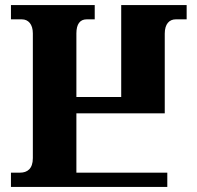

<svg xmlns="http://www.w3.org/2000/svg" viewBox="-20 -734 773 754"><path d="M23 0H637V-56H280V-289H627V-602C627 -640 645 -658 670 -658H713V-714H456V-353H280V-603C280 -639 294 -658 320 -658H352V-714H23V-658H66C91 -658 109 -639 109 -603V-113C109 -71 87 -56 59 -56H23Z"/></svg>

Font: Noto Serif Georgian SemiCondensed ExtraBold
Style: Regular
Weight: 800
Width: 4
Designer: Monotype Design Team, Akaki Razmadze
Foundry: Google LLC
Version: Version 2.003